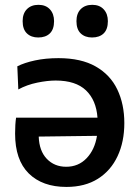

<svg xmlns="http://www.w3.org/2000/svg" viewBox="-20 -744 567 776"><path d="M248.5 11.5Q151.5 11.5 96.2 -43Q41 -97.5 41 -204Q41 -242 45 -268.5H374Q369 -339 327.5 -378.8Q286 -418.5 205 -418.5Q172 -418.5 130.5 -410Q89 -401.5 54 -382.5L50 -476Q78.5 -490.5 121.5 -499.8Q164.5 -509 216.5 -509Q308 -509 367 -475.2Q426 -441.5 454.2 -382.2Q482.5 -323 482.5 -246.5Q482.5 -171 455.2 -112.8Q428 -54.5 375.8 -21.5Q323.5 11.5 248.5 11.5ZM247.5 -70Q297 -70 330 -104.5Q363 -139 372 -195L136.5 -192Q138.5 -134 169.2 -102Q200 -70 247.5 -70ZM352 -592.5Q323.5 -592.5 306.2 -609Q289 -625.5 289 -658.5Q289 -689.5 306.2 -707Q323.5 -724.5 353 -724.5Q382.5 -724.5 399.2 -706.2Q416 -688 416 -658.5Q416 -625.5 399 -609Q382 -592.5 352 -592.5ZM134.5 -592.5Q106 -592.5 88.8 -609Q71.5 -625.5 71.5 -658.5Q71.5 -689.5 88.8 -707Q106 -724.5 135.5 -724.5Q165 -724.5 181.8 -706.2Q198.5 -688 198.5 -658.5Q198.5 -625.5 181.5 -609Q164.5 -592.5 134.5 -592.5Z"/></svg>

Font: Commissioner Medium
Style: Regular
Weight: 500
Designer: Kostas Bartsokas
Foundry: Kostas Bartsokas
Version: Version 1.000; ttfautohint (v1.8.3)